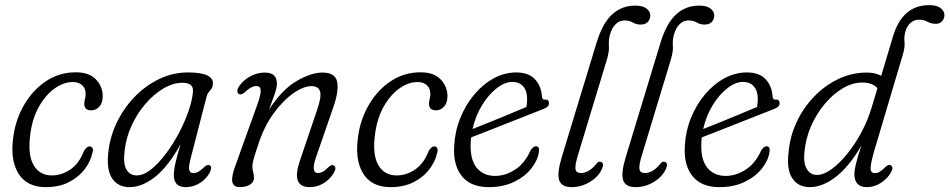

<svg xmlns="http://www.w3.org/2000/svg" viewBox="-20 -742 3808 770"><path d="M272 -413Q235 -413 198.8 -387Q162.5 -361 136 -313.8Q109.5 -266.5 101.5 -203.5Q90.5 -121 114.8 -79.8Q139 -38.5 188 -38.5Q227.5 -38.5 262.5 -62.5Q297.5 -86.5 316.5 -136Q327 -155 339.5 -155Q346.5 -155 350.8 -148Q355 -141 350 -126.5Q343 -94.5 319.8 -63.5Q296.5 -32.5 257.2 -12Q218 8.5 163.5 8.5Q87 8.5 53.2 -47.2Q19.5 -103 34 -197.5Q44 -267 78.8 -325Q113.5 -383 166.2 -417.5Q219 -452 284 -452Q338 -452 365 -423.2Q392 -394.5 392 -356.5Q392 -329.5 378.5 -314.5Q365 -299.5 346 -299.5Q317.5 -299.5 318 -326.5Q318 -335.5 320.8 -345Q323.5 -354.5 323.5 -365.5Q323.5 -387 309.8 -400Q296 -413 272 -413Z M743.5 -102.5Q736 -73.5 739 -60.5Q742 -47.5 756 -47.5Q774.5 -47.5 798 -71Q811.5 -84 820 -79.5Q832.5 -74 821.5 -50.5Q808 -25 782 -8.2Q756 8.5 724.5 8.5Q677 8.5 677 -40.5Q677 -57 682.2 -82Q687.5 -107 704 -163.5Q656.5 -77 604 -34.2Q551.5 8.5 499 8.5Q454.5 8.5 430.8 -24.8Q407 -58 414 -127Q419.5 -188.5 446.5 -246.5Q473.5 -304.5 517.2 -350.8Q561 -397 616.5 -424.2Q672 -451.5 733.5 -451.5Q836 -451.5 834 -406Q833.5 -390.5 823.2 -380.2Q813 -370 808.5 -354.5ZM479.5 -135Q473.5 -85.5 487.2 -62Q501 -38.5 528 -38.5Q555.5 -38.5 585.8 -62.5Q616 -86.5 645.2 -125.5Q674.5 -164.5 698.5 -210.2Q722.5 -256 737.2 -300Q752 -344 754 -377Q755.5 -410 711.5 -410Q674 -410 635.5 -387.2Q597 -364.5 563.5 -325.8Q530 -287 507.5 -237.8Q485 -188.5 479.5 -135Z M939 -364.5Q932.5 -367.5 932 -376.2Q931.5 -385 938 -394.5Q955 -420.5 983.5 -435.8Q1012 -451 1041.5 -451Q1090.5 -451 1090.5 -407.5Q1090.5 -391.5 1083 -369Q1075.5 -346.5 1058.5 -302Q1111.5 -383.5 1169.8 -417.2Q1228 -451 1273 -451Q1325 -451 1332.2 -413.2Q1339.5 -375.5 1315 -307L1248 -113.5Q1225 -48 1255.5 -48Q1264.5 -48 1274 -52.8Q1283.5 -57.5 1297 -71.5Q1310.5 -83.5 1318 -79Q1331.5 -72 1319.5 -50Q1303 -22 1277.2 -6.8Q1251.5 8.5 1222 8.5Q1146.5 8.5 1182.5 -97L1252 -302Q1270 -354.5 1263.5 -375.5Q1257 -396.5 1229 -396.5Q1197.5 -396.5 1156.5 -368Q1115.5 -339.5 1077 -286.8Q1038.5 -234 1015 -160.5Q1000.5 -117 996.2 -100.8Q992 -84.5 992 -75Q992 -64 995.2 -52.8Q998.5 -41.5 998.5 -28.5Q998.5 -11.5 982.2 -1.5Q966 8.5 941 8.5Q916.5 8.5 911.8 -12.2Q907 -33 925 -80.5L1013 -325.5Q1027 -365 1025.5 -381Q1024 -397 1007.5 -397Q988 -397 963 -373Q948 -360 939 -364.5Z M1654.5 -413Q1617.5 -413 1581.2 -387Q1545 -361 1518.5 -313.8Q1492 -266.5 1484 -203.5Q1473 -121 1497.2 -79.8Q1521.5 -38.5 1570.5 -38.5Q1610 -38.5 1645 -62.5Q1680 -86.5 1699 -136Q1709.5 -155 1722 -155Q1729 -155 1733.2 -148Q1737.5 -141 1732.5 -126.5Q1725.5 -94.5 1702.2 -63.5Q1679 -32.5 1639.8 -12Q1600.5 8.5 1546 8.5Q1469.5 8.5 1435.8 -47.2Q1402 -103 1416.5 -197.5Q1426.5 -267 1461.2 -325Q1496 -383 1548.8 -417.5Q1601.5 -452 1666.5 -452Q1720.5 -452 1747.5 -423.2Q1774.5 -394.5 1774.5 -356.5Q1774.5 -329.5 1761 -314.5Q1747.5 -299.5 1728.5 -299.5Q1700 -299.5 1700.5 -326.5Q1700.5 -335.5 1703.2 -345Q1706 -354.5 1706 -365.5Q1706 -387 1692.2 -400Q1678.5 -413 1654.5 -413Z M2141 -132Q2136.5 -99.5 2111.2 -67Q2086 -34.5 2042.5 -13Q1999 8.5 1940 8.5Q1867.5 8.5 1832 -36Q1796.5 -80.5 1801.5 -156.5Q1804.5 -215.5 1826 -268.8Q1847.5 -322 1882.2 -363.2Q1917 -404.5 1960.2 -428Q2003.5 -451.5 2050.5 -451.5Q2100.5 -451.5 2125.8 -423.8Q2151 -396 2153.5 -354Q2155 -341.5 2165 -342.5Q2180 -344.5 2181.5 -330Q2183 -313.5 2159.5 -305Q2129 -293 2089 -277.2Q2049 -261.5 2007.2 -245Q1965.5 -228.5 1929 -214.2Q1892.5 -200 1869.5 -191Q1868.5 -183.5 1868 -175.5Q1863.5 -105 1890.5 -70.8Q1917.5 -36.5 1965.5 -36.5Q2006 -36.5 2045.2 -61.5Q2084.5 -86.5 2107.5 -138.5Q2119 -156 2130 -155.5Q2145 -154.5 2141 -132ZM2034.5 -413.5Q2004.5 -413.5 1972 -388.2Q1939.5 -363 1913.2 -320.2Q1887 -277.5 1875 -224.5Q1902 -235 1940 -250.5Q1978 -266 2018.2 -282.5Q2058.5 -299 2091 -313Q2094 -326 2094 -346Q2094 -377 2078.5 -395.2Q2063 -413.5 2034.5 -413.5Z M2527 -719.5Q2557.5 -719.5 2572.8 -707.8Q2588 -696 2588 -680Q2588 -664.5 2578 -654Q2568 -643.5 2550 -643.5Q2531 -643.5 2517.8 -651.8Q2504.5 -660 2484 -660Q2464.5 -660 2449.2 -645.2Q2434 -630.5 2427 -605.5Q2420 -582 2422 -558.8Q2424 -535.5 2412.5 -498.5L2299 -124Q2285 -79 2288 -63.5Q2291 -48 2309.5 -48Q2342 -48 2372.5 -86Q2381 -96 2389.5 -93Q2404 -88.5 2395 -67Q2382.5 -35.5 2347.5 -13.5Q2312.5 8.5 2272.5 8.5Q2231.5 8.5 2222.5 -19.8Q2213.5 -48 2233 -112L2372.5 -571Q2396.5 -649.5 2435.2 -684.5Q2474 -719.5 2527 -719.5Z M2783.5 -719.5Q2814 -719.5 2829.2 -707.8Q2844.5 -696 2844.5 -680Q2844.5 -664.5 2834.5 -654Q2824.5 -643.5 2806.5 -643.5Q2787.5 -643.5 2774.2 -651.8Q2761 -660 2740.5 -660Q2721 -660 2705.8 -645.2Q2690.5 -630.5 2683.5 -605.5Q2676.5 -582 2678.5 -558.8Q2680.5 -535.5 2669 -498.5L2555.5 -124Q2541.5 -79 2544.5 -63.5Q2547.5 -48 2566 -48Q2598.5 -48 2629 -86Q2637.5 -96 2646 -93Q2660.5 -88.5 2651.5 -67Q2639 -35.5 2604 -13.5Q2569 8.5 2529 8.5Q2488 8.5 2479 -19.8Q2470 -48 2489.5 -112L2629 -571Q2653 -649.5 2691.8 -684.5Q2730.5 -719.5 2783.5 -719.5Z M3066 -132Q3061.5 -99.5 3036.2 -67Q3011 -34.5 2967.5 -13Q2924 8.5 2865 8.5Q2792.5 8.5 2757 -36Q2721.5 -80.5 2726.5 -156.5Q2729.5 -215.5 2751 -268.8Q2772.5 -322 2807.2 -363.2Q2842 -404.5 2885.2 -428Q2928.5 -451.5 2975.5 -451.5Q3025.5 -451.5 3050.8 -423.8Q3076 -396 3078.5 -354Q3080 -341.5 3090 -342.5Q3105 -344.5 3106.5 -330Q3108 -313.5 3084.5 -305Q3054 -293 3014 -277.2Q2974 -261.5 2932.2 -245Q2890.5 -228.5 2854 -214.2Q2817.5 -200 2794.5 -191Q2793.5 -183.5 2793 -175.5Q2788.5 -105 2815.5 -70.8Q2842.5 -36.5 2890.5 -36.5Q2931 -36.5 2970.2 -61.5Q3009.5 -86.5 3032.5 -138.5Q3044 -156 3055 -155.5Q3070 -154.5 3066 -132ZM2959.5 -413.5Q2929.5 -413.5 2897 -388.2Q2864.5 -363 2838.2 -320.2Q2812 -277.5 2800 -224.5Q2827 -235 2865 -250.5Q2903 -266 2943.2 -282.5Q2983.5 -299 3016 -313Q3019 -326 3019 -346Q3019 -377 3003.5 -395.2Q2988 -413.5 2959.5 -413.5Z M3553.5 -51Q3539.5 -26 3513 -8.8Q3486.5 8.5 3457 8.5Q3406.5 8.5 3406.5 -44Q3406.5 -59 3412.2 -83.2Q3418 -107.5 3434.5 -158.5Q3386 -74.5 3332.5 -33Q3279 8.5 3227.5 8.5Q3182 8.5 3158 -26.2Q3134 -61 3142.5 -131.5Q3148 -195.5 3175.2 -253.2Q3202.5 -311 3245.8 -355.5Q3289 -400 3342.8 -425.5Q3396.5 -451 3455.5 -451Q3490 -451 3514 -438L3561 -595Q3598.5 -721.5 3706.5 -721.5Q3736 -721.5 3751.8 -709.8Q3767.5 -698 3767.5 -682.5Q3767.5 -667 3758.2 -656.8Q3749 -646.5 3732.5 -646.5Q3714.5 -646.5 3699.8 -654.8Q3685 -663 3665.5 -663Q3645 -663 3630.8 -649.5Q3616.5 -636 3611 -615.5Q3605 -594 3607.5 -573.8Q3610 -553.5 3600 -520.5L3487.5 -142Q3473 -93 3471.5 -70.2Q3470 -47.5 3489 -47.5Q3508 -47.5 3530.5 -72Q3535 -76.5 3541 -79.2Q3547 -82 3552 -79Q3565 -72.5 3553.5 -51ZM3206 -130.5Q3201.5 -87.5 3215.8 -64Q3230 -40.5 3256.5 -40.5Q3283.5 -40.5 3315 -63.5Q3346.5 -86.5 3377.8 -125Q3409 -163.5 3434.8 -211.8Q3460.5 -260 3475.5 -310.5L3499 -388.5Q3478 -411 3438 -411Q3399 -411 3360 -388Q3321 -365 3287.8 -325.5Q3254.5 -286 3232.5 -235.8Q3210.5 -185.5 3206 -130.5Z"/></svg>

Font: Fraunces 72pt SuperSoft Light
Style: Italic
Weight: 300
Italic angle: -16°
Version: Version 1.000;[b76b70a41]